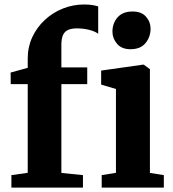

<svg xmlns="http://www.w3.org/2000/svg" viewBox="-20 -856 788 876"><path d="M32 0V-57L106.5 -67.5V-472H29L28.5 -525L106.5 -546.5V-589.5Q106.5 -641.5 127.2 -686.2Q148 -731 184.2 -764.8Q220.5 -798.5 266.8 -817Q313 -835.5 363.5 -835.5Q390.5 -835.5 406.2 -832.2Q422 -829 428 -827V-702Q413.5 -713 386.8 -719.8Q360 -726.5 331 -726.5Q305.5 -726.5 290 -719.2Q274.5 -712 267.2 -695.5Q260 -679 260 -651V-548.5H378V-472H260V-67L358.5 -57V0ZM444 0V-57L509 -67.5V-450L441.5 -470V-534L632 -561H636L664 -540.5V-67L727.5 -57V0ZM575 -631.5Q535 -631.5 514 -656.2Q493 -681 493 -711.5Q493 -749.5 516.2 -776.5Q539.5 -803.5 584.5 -803.5H585.5Q625.5 -803.5 646.2 -779.8Q667 -756 667 -725.5Q667 -687.5 644 -659.5Q621 -631.5 576 -631.5Z"/></svg>

Font: Merriweather 36pt ExtraBold
Style: Regular
Weight: 800
Designer: Eben Sorkin
Foundry: Eben Sorkin
Version: Version 2.100